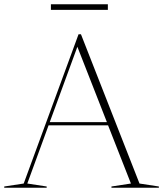

<svg xmlns="http://www.w3.org/2000/svg" viewBox="-28 -887 770 907"><path d="M631 -20 722.5 -6V0H498.5V-6L590.5 -20L482.5 -295H201.5L101 -20L192.5 -6V0H-8V-6L84 -20L343 -725H354.5ZM207 -310H477L337.5 -666ZM212.5 -840.5V-867H481.5V-840.5Z"/></svg>

Font: Newsreader Display ExtraLight
Style: Regular
Weight: 275
Designer: Hugues Gentile
Foundry: Production Type
Version: Version 1.002